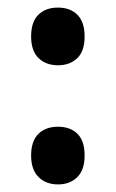

<svg xmlns="http://www.w3.org/2000/svg" viewBox="-20 -566 306 506"><path d="M62 -470Q62 -508 81 -527Q100 -546 133 -546Q165 -546 184 -527Q203 -508 203 -470Q203 -431 183.5 -412.5Q164 -394 133 -394Q101 -394 81.5 -413Q62 -432 62 -470ZM62 -156Q62 -194 81 -213Q100 -232 133 -232Q165 -232 184 -213.5Q203 -195 203 -156Q203 -118 183.5 -99Q164 -80 133 -80Q101 -80 81.5 -99.5Q62 -119 62 -156Z"/></svg>

Font: Noto Sans Telugu UI Condensed SemiBold
Style: Regular
Weight: 600
Width: 3
Designer: Jelle Bosma - Monotype Design Team
Foundry: Monotype Imaging Inc.
Version: Version 2.005